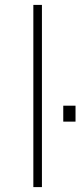

<svg xmlns="http://www.w3.org/2000/svg" viewBox="-20 -763 328 783"><path d="M116 0V-743H151V0ZM238 -267V-332H288V-267Z"/></svg>

Font: Saira Expanded Thin
Style: Regular
Weight: 250
Width: 7
Designer: Hector Gatti with collaboration of the Omnibus-Type team
Foundry: Omnibus-Type
Version: Version 1.101